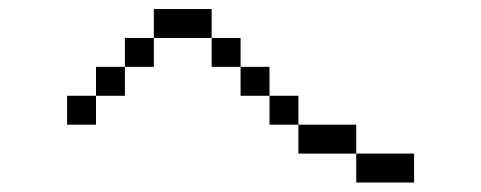

<svg xmlns="http://www.w3.org/2000/svg" viewBox="-20 -582 1040 415"><path d="M437.5 -500H312.5V-562.5H437.5ZM125 -375H187.5V-312.5H125ZM187.5 -437.5H250V-375H187.5ZM250 -500H312.5V-437.5H250ZM437.5 -500H500V-437.5H437.5ZM500 -437.5H562.5V-375H500ZM562.5 -375H625V-312.5H562.5ZM625 -312.5H750V-250H625ZM750 -250H875V-187.5H750Z"/></svg>

Font: 寒蝉点阵体 16px
Style: Regular
Weight: 400
Designer: Designed by Warren2060
Foundry: ChillType
Version: Version 1.000